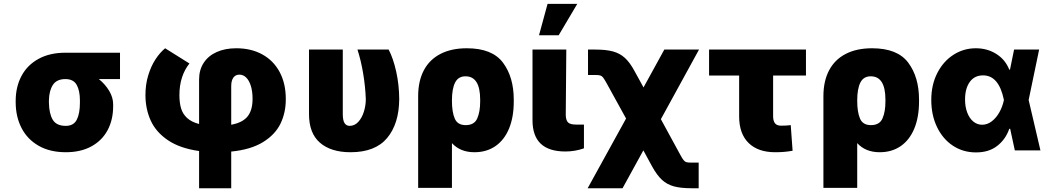

<svg xmlns="http://www.w3.org/2000/svg" viewBox="-20 -791 5525 1010"><path d="M324.2 -513.7H611.3V-375H500Q533.7 -347.7 554.4 -313Q575.2 -278.3 575.2 -242.2V-232.4Q575.2 -160.6 545.9 -106Q516.6 -51.3 460.4 -20.8Q404.3 9.8 326.2 9.8Q243.2 9.8 183.8 -23.9Q124.5 -57.6 93.8 -116.7Q63 -175.8 62.5 -251V-262.7Q63 -335.4 93.5 -392.3Q124 -449.2 182.9 -481.4Q241.7 -513.7 324.2 -513.7ZM326.2 -128.9Q367.2 -128.9 383.8 -161.1Q400.4 -193.4 400.4 -251V-262.7Q400.4 -314.5 383.3 -344.7Q366.2 -375 324.2 -375Q278.3 -375 258.3 -344.5Q238.3 -314 237.3 -262.7V-251Q238.3 -192.9 257.6 -160.9Q276.9 -128.9 326.2 -128.9Z M1222.7 -537.1Q1301.3 -537.1 1360.1 -504.6Q1418.9 -472.2 1451.2 -411.9Q1483.4 -351.6 1483.4 -270.5Q1483.9 -200.2 1456.1 -141.8Q1428.2 -83.5 1364 -43.7Q1299.8 -3.9 1196.3 6.3V199.2H1027.3V3.4Q926.3 -10.7 863.3 -53.5Q800.3 -96.2 772.7 -157.2Q745.1 -218.3 745.1 -291Q745.1 -346.7 759.8 -394.8Q774.4 -442.9 797.9 -478.8Q821.3 -514.6 848.6 -537.1L976.6 -457Q951.2 -425.8 937.5 -383.8Q923.8 -341.8 923.8 -291Q923.8 -250 932.6 -220.7Q941.4 -191.4 964.1 -170.4Q986.8 -149.4 1027.3 -138.7V-373Q1027.3 -423.3 1051.5 -460.4Q1075.7 -497.6 1119.9 -517.3Q1164.1 -537.1 1222.7 -537.1ZM1308.6 -270.5Q1308.6 -309.6 1299.8 -338.4Q1291 -367.2 1275.4 -382.8Q1259.8 -398.4 1239.3 -398.4Q1218.8 -398.4 1207.5 -382.6Q1196.3 -366.7 1196.3 -337.9V-134.8Q1256.8 -146 1282.7 -179Q1308.6 -211.9 1308.6 -270.5Z M1783.2 -530.3V-191.4Q1783.2 -157.2 1792.7 -143.1Q1802.2 -128.9 1819.3 -128.9Q1845.7 -128.9 1865 -150.1Q1884.3 -171.4 1894.3 -203.9Q1904.3 -236.3 1904.3 -269.5Q1901.9 -335.4 1890.6 -403.3Q1879.4 -471.2 1860.4 -530.3H2024.4Q2048.3 -484.9 2064 -415.3Q2079.6 -345.7 2080.1 -269.5Q2079.1 -140.1 2016.6 -65.2Q1954.1 9.8 1824.2 9.8Q1720.7 9.8 1662.8 -40.5Q1605 -90.8 1605.5 -192.4V-530.3Z M2435.5 -537.1Q2569.3 -537.1 2626 -461.2Q2682.6 -385.3 2682.6 -266.6V-256.8Q2682.6 -175.3 2658 -115.2Q2633.3 -55.2 2586.7 -22.7Q2540 9.8 2475.6 9.8Q2401.4 9.8 2357.4 -38.1V197.3H2179.7V-285.2Q2179.7 -364.7 2209.7 -421.4Q2239.7 -478 2297.4 -507.6Q2355 -537.1 2435.5 -537.1ZM2429.7 -132.8Q2475.1 -132.8 2490.5 -168Q2505.9 -203.1 2505.9 -256.8V-266.6Q2505.9 -389.6 2428.7 -389.6Q2390.6 -389.6 2374 -356.7Q2357.4 -323.7 2357.4 -262.7V-260.7Q2357.4 -202.1 2372.1 -167.5Q2386.7 -132.8 2429.7 -132.8Z M2959 -530.3 2956.1 -185.5Q2957 -157.7 2968.5 -146.7Q2980 -135.7 3009.8 -135.7H3051.8V-10.7Q3004.9 5.9 2954.1 5.9Q2781.2 5.9 2781.2 -158.2V-530.3ZM2860.4 -770.5H3016.6L2918.9 -605.5H2815.4Z M3273.4 -167.5 3170.9 -353.5Q3158.7 -375.5 3152.3 -383.5Q3146 -391.6 3137.7 -394Q3129.4 -396.5 3111.3 -396.5H3073.2V-530.3H3111.3Q3168.5 -530.3 3204.8 -520.3Q3241.2 -510.3 3267.3 -486.3Q3293.5 -462.4 3317.4 -418L3365.2 -331.1L3474.6 -530.3H3657.2L3456.5 -164.1L3557.6 21.5Q3568.8 42.5 3575.7 51Q3582.5 59.6 3590.8 62Q3599.1 64.5 3617.2 64.5H3655.3V199.2H3617.2Q3560.5 199.2 3524.4 189.2Q3488.3 179.2 3462.2 155Q3436 130.9 3411.1 85.9L3364.3 0L3254.9 199.2H3071.3Z M4219.7 -393.6H4046.9V-179.7Q4046.9 -155.3 4056.6 -142.6Q4066.4 -129.9 4088.9 -129.9Q4105.5 -129.9 4116.2 -130.6Q4127 -131.3 4139.6 -132.8L4149.4 2Q4127 5.9 4106.4 7.8Q4085.9 9.8 4057.6 9.8Q3967.8 9.8 3918 -38.8Q3868.2 -87.4 3868.2 -178.7V-393.6H3710V-530.3H4219.7Z M4567.4 -537.1Q4701.2 -537.1 4757.8 -461.2Q4814.5 -385.3 4814.5 -266.6V-256.8Q4814.5 -175.3 4789.8 -115.2Q4765.1 -55.2 4718.5 -22.7Q4671.9 9.8 4607.4 9.8Q4533.2 9.8 4489.3 -38.1V197.3H4311.5V-285.2Q4311.5 -364.7 4341.6 -421.4Q4371.6 -478 4429.2 -507.6Q4486.8 -537.1 4567.4 -537.1ZM4561.5 -132.8Q4606.9 -132.8 4622.3 -168Q4637.7 -203.1 4637.7 -256.8V-266.6Q4637.7 -389.6 4560.5 -389.6Q4522.5 -389.6 4505.9 -356.7Q4489.3 -323.7 4489.3 -262.7V-260.7Q4489.3 -202.1 4503.9 -167.5Q4518.6 -132.8 4561.5 -132.8Z M4878.9 -265.6Q4878.9 -344.7 4910.4 -406.5Q4941.9 -468.3 4995.4 -502.7Q5048.8 -537.1 5113.3 -537.1Q5173.8 -537.1 5221.2 -507.1Q5268.6 -477.1 5289.1 -424.8H5293L5314.5 -530.3H5446.3L5391.1 -265.1L5453.1 0H5318.4L5293.9 -113.3H5289.1Q5270 -57.6 5225.3 -23.2Q5180.7 11.2 5113.3 10.7Q5046.4 10.7 4992.9 -24.4Q4939.5 -59.6 4909.2 -122.6Q4878.9 -185.5 4878.9 -265.6ZM5146.5 -134.8Q5173.8 -134.8 5197.5 -153.1Q5221.2 -171.4 5237.5 -200.9Q5253.9 -230.5 5260.7 -263.7L5261.2 -265.1L5260.7 -266.6Q5234.4 -394.5 5151.4 -394.5Q5106 -394.5 5081.3 -359.9Q5056.6 -325.2 5056.6 -267.6Q5056.6 -229 5068.1 -198.7Q5079.6 -168.5 5100.1 -151.6Q5120.6 -134.8 5146.5 -134.8Z"/></svg>

Font: Pretendard Std Black
Style: Regular
Weight: 900
Designer: Base glyphs from Inter by Rasmus Andersson; Hangeul glyphs from Noto Sans CJK(Source Han Sans) by Jang Soo-young and Kan
Foundry: Kil Hyung-jin
Version: Version 1.309